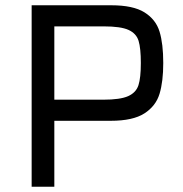

<svg xmlns="http://www.w3.org/2000/svg" viewBox="-20 -708 692 728"><path d="M100 -688H402Q485 -688 528 -661Q571 -634 585 -588Q599 -542 599 -469Q599 -399 585 -352.5Q571 -306 527.5 -278Q484 -250 400 -250H186V0H100ZM371 -330Q436 -330 466 -343.5Q496 -357 505 -385Q514 -413 514 -469Q514 -525 505.5 -553Q497 -581 467.5 -594.5Q438 -608 373 -608H186V-330Z"/></svg>

Font: Source Han Sans & Saira Hybrid
Style: Regular
Weight: 400
Designer: Ryoko NISHIZUKA 西塚涼子 (kana & ideographs); Paul D. Hunt (Latin, Greek & Cyrillic); Wenlong ZHANG 张文龙 (bopomofo); Sandoll 
Foundry: Adobe Systems Incorporated
Version: Version 1.00;August 2, 2021;FontCreator 13.0.0.2675 64-bit